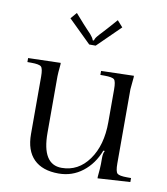

<svg xmlns="http://www.w3.org/2000/svg" viewBox="-81 -764 738 850"><g transform="rotate(10 288.0 -339.0)"><path d="M303 -568H274L172 -668L196 -696L234 -653Q241 -645 253 -632.5Q265 -620 270 -614.5Q275 -609 280 -601.5Q285 -594 286 -589H291Q292 -593 294.5 -598Q297 -603 302.5 -609.5Q308 -616 312.5 -621Q317 -626 326.5 -636Q336 -646 342 -653L380 -696L405 -668ZM559 0 413 9V1Q417 -39 417 -56V-82Q417 -105 423 -114V-116H417Q394 -55 347 -18.5Q300 18 239 18Q166 18 127.5 -20.5Q89 -59 89 -133V-391Q89 -427 80 -435.5Q71 -444 35 -444H18V-462L164 -466V-458Q160 -418 160 -405V-151Q160 -9 248 -9Q323 -9 370 -74.5Q417 -140 417 -244V-391Q417 -427 408.5 -435.5Q400 -444 364 -444H346V-462L493 -466V-458Q488 -408 488 -405V-71Q488 -35 497 -26.5Q506 -18 542 -18H559Z"/></g></svg>

Font: Foglihten068fMac
Style: Regular
Weight: 500
Designer: gluk (gluksza@wp.pl)
Foundry: gluk (gluksza@wp.pl)
Version: Version 0.68